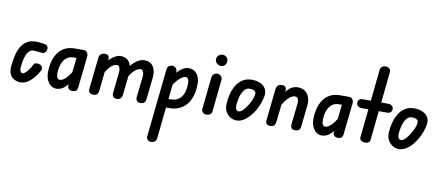

<svg xmlns="http://www.w3.org/2000/svg" viewBox="-98 -1151 4363 1888"><g transform="rotate(10 2084.0 -207.0)"><path d="M107 5Q80 5 51.5 -8Q23 -21 6 -51Q-11 -81 -7 -135Q-3 -185 7.5 -234.5Q18 -284 39.5 -325.5Q61 -367 97.5 -391.5Q134 -416 190 -416Q217 -416 246.5 -412.5Q276 -409 290 -404Q304 -400 311 -384.5Q318 -369 309 -345Q301 -323 286 -319.5Q271 -316 255 -319Q238 -321 216.5 -323Q195 -325 183 -325Q155 -325 137 -305Q119 -285 108.5 -254.5Q98 -224 93 -192Q88 -160 86 -136Q85 -118 92.5 -102.5Q100 -87 115 -87Q128 -87 143.5 -101.5Q159 -116 176 -140Q193 -164 207 -192Q214 -205 232.5 -207Q251 -209 270 -200Q288 -191 292.5 -174Q297 -157 292 -147Q271 -108 242.5 -73Q214 -38 179.5 -16.5Q145 5 107 5Z M466 5Q438 5 413.5 -12.5Q389 -30 374 -63Q359 -96 359 -143Q359 -190 370 -238Q381 -286 406 -326Q431 -366 473.5 -391Q516 -416 580 -416H644L634 -327H584Q545 -327 519.5 -309.5Q494 -292 479.5 -265Q465 -238 458.5 -207.5Q452 -177 452 -153Q452 -119 460 -103Q468 -87 486 -87Q505 -87 526.5 -102Q548 -117 571.5 -147.5Q595 -178 620 -228L609 -94Q583 -57 547.5 -26Q512 5 466 5ZM628 0Q602 0 589.5 -14.5Q577 -29 580 -47L621 -416H671Q690 -416 702 -399Q714 -382 712 -359L678 -42Q677 -29 667.5 -14.5Q658 0 628 0Z M835 0Q811 0 798.5 -12.5Q786 -25 788 -47L823 -372Q827 -394 843 -405Q859 -416 883 -416Q906 -416 915.5 -402.5Q925 -389 922 -366L887 -42Q885 -29 874.5 -14.5Q864 0 835 0ZM1070 0Q1044 0 1033 -15Q1022 -30 1025 -50L1047 -260Q1049 -276 1046.5 -291.5Q1044 -307 1037 -317.5Q1030 -328 1018 -328Q996 -328 974.5 -314.5Q953 -301 932 -273.5Q911 -246 887 -202L900 -333Q917 -355 939 -375Q961 -395 986 -408Q1011 -421 1036 -421Q1079 -421 1105 -400Q1131 -379 1141 -342Q1151 -305 1146 -254L1123 -43Q1121 -30 1110 -15Q1099 0 1070 0ZM1306 0Q1281 0 1270 -15Q1259 -30 1261 -50L1284 -260Q1286 -276 1283 -291.5Q1280 -307 1273 -317.5Q1266 -328 1255 -328Q1224 -328 1192 -299.5Q1160 -271 1122 -202L1135 -333Q1151 -355 1173 -375Q1195 -395 1221 -408Q1247 -421 1273 -421Q1316 -421 1342 -400Q1368 -379 1378 -342Q1388 -305 1382 -254L1359 -43Q1358 -30 1346.5 -15Q1335 0 1306 0Z M1477 359Q1456 359 1441.5 345Q1427 331 1430 309L1502 -373Q1505 -394 1520 -405Q1535 -416 1553 -416Q1573 -416 1588 -401Q1603 -386 1601 -364L1529 317Q1526 336 1510.5 347.5Q1495 359 1477 359ZM1828 -282Q1828 -192 1799.5 -129Q1771 -66 1719 -33Q1667 0 1596 0H1530L1539 -87H1591Q1634 -87 1662.5 -103Q1691 -119 1706.5 -145Q1722 -171 1728.5 -203Q1735 -235 1735 -266Q1735 -299 1726.5 -314Q1718 -329 1699 -329Q1679 -329 1638.5 -294.5Q1598 -260 1554 -174L1569 -317Q1585 -339 1608 -363Q1631 -387 1659 -403.5Q1687 -420 1716 -420Q1748 -420 1773 -404.5Q1798 -389 1813 -358Q1828 -327 1828 -282Z M1965 0Q1945 0 1929.5 -14Q1914 -28 1917 -51L1950 -368Q1952 -390 1968.5 -403Q1985 -416 2003 -416Q2023 -416 2039 -399.5Q2055 -383 2052 -357L2019 -41Q2017 -19 2000 -9.5Q1983 0 1965 0ZM2022 -496Q2000 -496 1982 -512.5Q1964 -529 1964 -552Q1964 -576 1982 -592Q2000 -608 2022 -608Q2046 -608 2061.5 -592Q2077 -576 2077 -552Q2077 -529 2061.5 -512.5Q2046 -496 2022 -496Z M2265 5Q2235 5 2206 -11.5Q2177 -28 2159 -59.5Q2141 -91 2142 -135Q2144 -188 2157 -238Q2170 -288 2195 -328.5Q2220 -369 2258 -392.5Q2296 -416 2349 -416Q2393 -416 2428.5 -401Q2464 -386 2483 -356.5Q2502 -327 2497 -284Q2493 -253 2480 -214.5Q2467 -176 2445.5 -137.5Q2424 -99 2396 -67Q2368 -35 2335 -15Q2302 5 2265 5ZM2274 -87Q2291 -87 2311.5 -107Q2332 -127 2352 -157.5Q2372 -188 2386.5 -220.5Q2401 -253 2403 -278Q2407 -301 2390.5 -313Q2374 -325 2342 -325Q2315 -325 2296.5 -307.5Q2278 -290 2265.5 -261.5Q2253 -233 2247 -200Q2241 -167 2239 -136Q2238 -118 2246 -102.5Q2254 -87 2274 -87Z M2602 0Q2575 0 2564.5 -14.5Q2554 -29 2557 -48L2591 -363Q2593 -387 2607 -401.5Q2621 -416 2646 -416Q2674 -416 2684 -402.5Q2694 -389 2691 -366L2655 -42Q2653 -29 2643 -14.5Q2633 0 2602 0ZM2849 0Q2824 0 2814 -15Q2804 -30 2806 -50L2829 -260Q2831 -278 2828 -293.5Q2825 -309 2817.5 -318.5Q2810 -328 2795 -328Q2763 -328 2728.5 -295Q2694 -262 2655 -187L2670 -323Q2691 -364 2725.5 -392.5Q2760 -421 2806 -421Q2849 -421 2878 -400Q2907 -379 2920 -342Q2933 -305 2927 -254L2904 -43Q2903 -26 2891 -13Q2879 0 2849 0Z M3116 5Q3088 5 3063.5 -12.5Q3039 -30 3024 -63Q3009 -96 3009 -143Q3009 -190 3020 -238Q3031 -286 3056 -326Q3081 -366 3123.5 -391Q3166 -416 3230 -416H3294L3284 -327H3234Q3195 -327 3169.5 -309.5Q3144 -292 3129.5 -265Q3115 -238 3108.5 -207.5Q3102 -177 3102 -153Q3102 -119 3110 -103Q3118 -87 3136 -87Q3155 -87 3176.5 -102Q3198 -117 3221.5 -147.5Q3245 -178 3270 -228L3259 -94Q3233 -57 3197.5 -26Q3162 5 3116 5ZM3278 0Q3252 0 3239.5 -14.5Q3227 -29 3230 -47L3271 -416H3321Q3340 -416 3352 -399Q3364 -382 3362 -359L3328 -42Q3327 -29 3317.5 -14.5Q3308 0 3278 0Z M3548 0Q3528 0 3511 -11Q3494 -22 3496 -46L3567 -732Q3569 -749 3584 -761Q3599 -773 3620 -773Q3642 -773 3657.5 -759.5Q3673 -746 3670 -722L3599 -38Q3597 -17 3582.5 -8.5Q3568 0 3548 0ZM3406 -372Q3406 -391 3418 -403.5Q3430 -416 3455 -416H3705Q3732 -416 3746 -403.5Q3760 -391 3760 -372Q3760 -353 3748.5 -340.5Q3737 -328 3711 -328H3461Q3436 -328 3421 -340.5Q3406 -353 3406 -372Z M3886 5Q3856 5 3827 -11.5Q3798 -28 3780 -59.5Q3762 -91 3763 -135Q3765 -188 3778 -238Q3791 -288 3816 -328.5Q3841 -369 3879 -392.5Q3917 -416 3970 -416Q4014 -416 4049.5 -401Q4085 -386 4104 -356.5Q4123 -327 4118 -284Q4114 -253 4101 -214.5Q4088 -176 4066.5 -137.5Q4045 -99 4017 -67Q3989 -35 3956 -15Q3923 5 3886 5ZM3895 -87Q3912 -87 3932.5 -107Q3953 -127 3973 -157.5Q3993 -188 4007.5 -220.5Q4022 -253 4024 -278Q4028 -301 4011.5 -313Q3995 -325 3963 -325Q3936 -325 3917.5 -307.5Q3899 -290 3886.5 -261.5Q3874 -233 3868 -200Q3862 -167 3860 -136Q3859 -118 3867 -102.5Q3875 -87 3895 -87Z"/></g></svg>

Font: Edu NSW ACT Foundation SemiBold
Style: Regular
Weight: 600
Version: Version 1.003